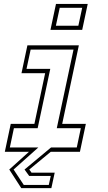

<svg xmlns="http://www.w3.org/2000/svg" viewBox="-20 -770 550 974"><path d="M236 -618.5 264 -750H425L397 -618.5ZM263.5 -639.5H377.5L397 -730.5H283ZM88 184.5 27 90 127 0H4.5L34.5 -141.5H154.5L209 -398.5H89L119 -540H380L295.5 -141.5H415.5L385.5 0H237.5L128.5 90L140 106H257.5L240.5 184.5ZM100.5 168H227.5L237.5 122.5H128L104.5 90L239 -22H369.5L390 -119.5H268L353 -518.5H135.5L114.5 -420.5H235L171 -119.5H50.5L30 -22H174.5L49 90Z"/></svg>

Font: Tourney Expanded ExtraLight
Style: Italic
Weight: 200
Width: 7
Italic angle: -12°
Designer: Tyler Finck
Foundry: Etcetera Type Co
Version: Version 1.010; ttfautohint (v1.8.3)